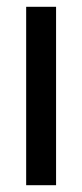

<svg xmlns="http://www.w3.org/2000/svg" viewBox="-20 -545 242 565"><path d="M57 0V-525H145V0Z"/></svg>

Font: Hubot Sans Condensed ExtraLight
Style: Regular
Weight: 400
Version: Version 2.000